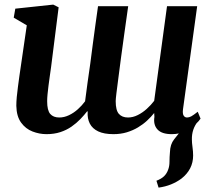

<svg xmlns="http://www.w3.org/2000/svg" viewBox="-20 -586 946 853"><path d="M684.5 247.5 675 217Q697 208.5 709 196.8Q721 185 727 168Q733 152.5 733 132.5Q733 112.5 735 90.5Q736 55 753.5 33.2Q771 11.5 785 -6.5L861 -49Q845.5 -30 838.8 -9.8Q832 10.5 832.5 34Q832.5 48 835.2 67.5Q838 87 838 105Q838 136 824.8 161.8Q811.5 187.5 786 207.5Q765 223 739.8 233.2Q714.5 243.5 684.5 247.5ZM207 -288.5Q204.5 -269 201.2 -247.5Q198 -226 195.5 -205.5Q193 -185 191.2 -167.2Q189.5 -149.5 189.5 -136.5Q189.5 -95.5 203.2 -79.8Q217 -64 243.5 -64Q265 -64 286.5 -74.2Q308 -84.5 326.2 -101Q344.5 -117.5 358 -136Q363 -176.5 369 -219Q375 -261.5 381 -303Q386.5 -346 392.2 -389.2Q398 -432.5 403.8 -475Q409.5 -517.5 415.5 -558.5H549.5Q541 -498 532.8 -440Q524.5 -382 517.8 -330.8Q511 -279.5 505.8 -238.8Q500.5 -198 497.2 -171.5Q494 -145 494 -136.5Q494 -96 508.2 -80Q522.5 -64 548.5 -64Q570.5 -64 592 -74.8Q613.5 -85.5 632.2 -102.5Q651 -119.5 665 -138L722 -558.5H856L793 -100.5Q790.5 -81 795.8 -72.5Q801 -64 811 -64Q820 -64 829.8 -69.2Q839.5 -74.5 858.5 -89.5L871 -59Q866 -50.5 849 -34Q832 -17.5 805 -3.8Q778 10 743 10Q698.5 10 679.5 -11Q660.5 -32 666 -66.5L665 -84Q651.5 -67 633.5 -50.2Q615.5 -33.5 593 -20Q570.5 -6.5 543.2 1.8Q516 10 484 10Q442.5 10 416.5 -2.2Q390.5 -14.5 379 -37Q367.5 -59.5 369.5 -89L368 -92.5Q354.5 -75 337.2 -57Q320 -39 297.8 -23.5Q275.5 -8 248 1Q220.5 10 186.5 10Q155 10 124.5 -1.8Q94 -13.5 73.8 -41.2Q53.5 -69 52.5 -116Q52.5 -133.5 54.5 -155.2Q56.5 -177 59.8 -201Q63 -225 66.2 -248.5Q69.5 -272 72.5 -291.5L99 -473.5L41 -507.5L48 -547.5L216.5 -565.5L240.5 -553.5Z"/></svg>

Font: Merriweather 24pt
Style: Bold Italic
Weight: 700
Italic angle: -7.8°
Designer: Eben Sorkin
Foundry: Eben Sorkin
Version: Version 2.101